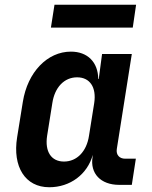

<svg xmlns="http://www.w3.org/2000/svg" viewBox="-20 -777 640 807"><path d="M194 -661H538L552 -757H209ZM187 10C275 10 347 -44 370 -126L369 -117C358 -48 403 0 481 0H534L551 -110H506C482 -110 467 -126 471 -151L534 -550H409L395 -445H393C392 -516 348 -560 278 -560C179 -560 96 -474 76 -349L52 -200C32 -76 86 10 187 10ZM249 -98C195 -98 168 -140 178 -206L200 -344C210 -410 250 -452 304 -452C358 -452 386 -410 376 -344L354 -206C344 -140 303 -98 249 -98Z"/></svg>

Font: JetBrains Mono
Style: Bold Italic
Weight: 558
Italic angle: -9°
Monospace: yes
Designer: Philipp Nurullin, Konstantin Bulenkov
Foundry: JetBrains
Version: Version 2.305